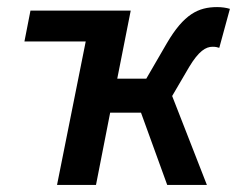

<svg xmlns="http://www.w3.org/2000/svg" viewBox="-20 -522 669 542"><path d="M141 0H251L291 -204H378L452 0H564L466 -251L514 -333C541 -378 561 -390 580 -390C588 -390 593 -389 599 -387L629 -497C619 -500 607 -502 593 -502C540 -502 499 -482 451 -400L393 -300H311L349 -492H66L49 -405H222Z"/></svg>

Font: Source Sans Pro Semibold
Style: Italic
Weight: 600
Italic angle: -11°
Designer: Paul D. Hunt
Foundry: Adobe Systems Incorporated
Version: Version 3.006;hotconv 1.0.111;makeotfexe 2.5.65597